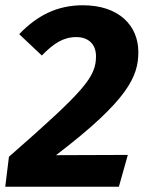

<svg xmlns="http://www.w3.org/2000/svg" viewBox="-29 -710 556 730"><path d="M286 -690C187 -690 111 -650 44 -580L130 -499C175 -545 212 -569 261 -569C306 -569 336 -543 336 -496C336 -417 293 -366 5 -114L-9 0H423L457 -121L184 -120C459 -330 497 -420 497 -512C497 -612 424 -690 286 -690Z"/></svg>

Font: Fira Sans
Style: Bold Italic
Weight: 700
Italic angle: -8°
Designer: bBox Type GmbH & Carrois Corporate GbR & Edenspiekermann AG
Foundry: bBox Type GmbH & Carrois Corporate GbR & Edenspiekermann AG
Version: Version 4.301;PS 004.301;hotconv 1.0.88;makeotf.lib2.5.64775